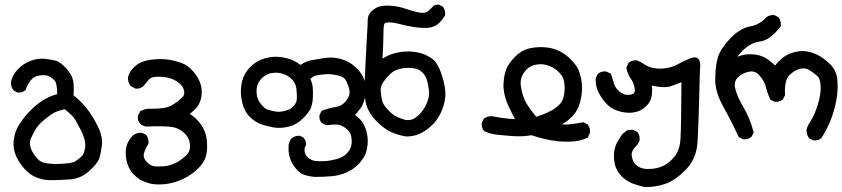

<svg xmlns="http://www.w3.org/2000/svg" viewBox="-20 -469 3558 811"><path d="M191.4 292Q175.3 291.5 160.9 288.6Q146.5 285.6 133.3 280.3Q105.5 269 83.5 244.1Q76.2 236.3 70.1 227.8Q64 219.2 58.3 210Q52.7 200.7 48.3 191.4Q34.2 161.1 37.6 125Q39.1 113.3 41.7 102.1Q44.4 90.8 49.1 79.8Q53.7 68.8 60.1 59.1Q78.1 29.3 104.2 2Q130.4 -25.4 161.6 -45.4Q175.8 -54.2 190.9 -60.8Q206.1 -67.4 221.7 -71.3Q221.7 -83.5 220.7 -93.5Q219.7 -103.5 218.3 -110.4Q216.8 -117.2 215.1 -121.8Q213.4 -126.5 210.9 -128.4Q208 -131.8 204.6 -134.8Q201.2 -137.7 197.8 -140.1Q194.3 -142.6 190.9 -144.5Q187.5 -146.5 183.6 -148.4Q169.9 -153.8 145.5 -149.9Q122.6 -146.5 109.4 -128.9Q94.7 -109.9 89.4 -91.8L88.4 -88.9L85.9 -86.9Q80.1 -82 72.3 -79.8Q64.5 -77.6 56.2 -78.1H53.7L52.2 -79.1L39.6 -85.9L37.6 -86.9L36.6 -88.4Q25.4 -102.1 26.4 -121.6V-122.6V-123Q31.7 -150.9 54.7 -175.8Q77.6 -199.7 108.9 -211.9Q140.1 -223.6 168.5 -220.7Q177.2 -219.7 185.3 -218.5Q193.4 -217.3 200.4 -216.1Q207.5 -214.8 213.9 -212.9Q234.9 -208 260.7 -179Q286.6 -149.9 290 -121.1Q293 -97.2 290.5 -66.9Q324.7 -38.6 346.7 -10.7Q369.6 18.1 392.1 62.5Q415.5 108.9 410.2 147Q407.7 165 404.8 178.7Q401.9 192.4 398.4 202.1Q391.1 222.2 356.9 253.4Q322.3 284.7 277.8 288.6Q235.8 292 191.4 292ZM296.4 213.9Q325.7 193.4 331.1 182.6Q337.4 170.9 339.4 155.3Q341.8 140.1 336.9 120.1Q335.9 115.7 334.5 111.6Q333 107.4 331.5 103.3Q330.1 99.1 328.4 94.7Q326.7 90.3 324.5 85.9Q322.3 81.5 319.8 77.1Q308.1 54.7 297.4 36.1Q288.1 20 253.4 -7.8Q230 -2.4 213.9 4.4Q205.6 8.3 193.8 16.4Q182.1 24.4 168 36.1Q139.6 60.1 129.9 78.1Q124.5 87.4 119.9 96.4Q115.2 105.5 111.3 113.8Q105 127.4 106.9 142.1Q107.4 145.5 107.9 148.4Q108.4 151.4 109.4 154.5Q110.4 157.7 111.6 160.6Q112.8 163.6 114 166.5Q115.2 169.4 117.2 172.4Q121.1 180.2 126.7 187.7Q132.3 195.3 140.1 203.1Q146.5 210.4 155.8 214.8Q165 219.2 177.2 220.7Q203.6 224.6 225.6 223.6Q236.8 223.1 246.8 222.4Q256.8 221.7 265.6 220.7Q268.1 220.7 270.8 220.2Q273.4 219.7 276.1 219.2Q278.8 218.8 281.5 218Q284.2 217.3 286.6 216.8Q289.1 216.3 291.5 215.6Q293.9 214.8 296.4 213.9Z M619.1 307.6Q600.6 303.2 583 295.4Q576.7 293 570.6 289.1Q564.5 285.2 558.3 280.3Q552.2 275.4 546.4 269.5Q541.5 265.1 537.4 259.8Q533.2 254.4 529.8 248.5Q526.4 242.7 523.4 236.3Q520.5 230 518.1 222.7Q508.8 194.3 511.7 163.1Q512.7 152.3 516.4 142.1Q520 131.8 525.9 122.6Q531.7 113.3 540 104.5V104H540.5Q556.2 90.8 577.6 91.8H579.6L581.5 92.8L595.2 99.6L597.2 100.6L598.6 102.5Q608.4 115.2 607.4 135.3V137.7L606 139.6Q586.9 171.9 586.9 187.5Q586.9 202.1 601.6 216.8Q616.7 231.9 633.3 233.4Q652.3 235.4 676.3 232.9Q699.2 230.5 723.6 218.3Q731.9 214.4 739.5 209.2Q747.1 204.1 754.2 198.2Q761.2 192.4 768.1 185.5Q785.6 167.5 782.2 139.6Q780.8 125.5 774.7 113.8Q768.6 102.1 757.8 92.3Q750.5 85.4 742.4 80.6Q734.4 75.7 726.3 72.5Q718.3 69.3 709 67.9Q681.2 62.5 599.1 65.4H598.1H597.7Q584 64 572.8 54.2L572.3 53.7L571.8 53.2Q560.1 40.5 562.5 21L563 19.5L563.5 18.1L570.3 4.4L571.3 2L573.7 0.5Q582.5 -4.9 592.8 -7.6Q603 -10.3 614.7 -9.8Q639.2 -8.8 666.5 -12.2Q691.9 -15.1 710.9 -27.3Q721.2 -33.7 730.5 -40.8Q739.7 -47.9 747.6 -55.7Q752.4 -59.6 754.9 -64.2Q757.3 -68.8 758.1 -74.2Q758.8 -79.6 757.3 -85.4Q753.9 -105 733.9 -120.1Q723.1 -128.4 711.7 -133.5Q700.2 -138.7 687.5 -141.1Q678.7 -143.1 670.4 -144Q662.1 -145 653.8 -145Q645.5 -145 637.7 -144.5Q616.2 -143.1 607.4 -131.3Q595.2 -115.7 586.4 -106L585.9 -105.5L585.4 -105Q572.8 -93.3 554.2 -94.7H551.8L550.3 -95.7L535.6 -103.5L534.2 -104.5L532.7 -105.5Q519.5 -120.6 520.5 -142.1V-143.1L521 -144.5Q527.3 -166.5 545.2 -184.3Q563 -202.1 586.4 -209.5Q608.4 -216.8 638.4 -218.8Q668.5 -220.7 693.4 -216.8Q699.7 -215.8 706.1 -214.4Q712.4 -212.9 718.8 -211.4Q725.1 -210 731.7 -208Q738.3 -206.1 745.1 -203.6Q774.4 -193.8 797.9 -165.5Q821.3 -137.2 828.4 -109.6Q835.4 -82 829.6 -55.2Q823.2 -27.3 807.1 -10.7Q796.9 0 781.7 12.2Q800.3 23.4 817.9 43Q842.8 70.8 850.6 105Q857.4 138.2 853.5 173.3Q852.5 179.7 851.1 185.8Q849.6 191.9 847.7 197.5Q845.7 203.1 842.8 208.7Q839.8 214.4 836.2 219.7Q832.5 225.1 828.4 230.2Q824.2 235.4 819.3 240.2Q791 269 754.9 286.1Q718.8 303.2 684.1 307.9Q649.4 312.5 619.6 307.6Z M1308.6 278.3Q1288.1 276.4 1269.5 271Q1248.5 265.6 1229 242.2Q1210 219.2 1203.6 194.8Q1200.2 182.6 1199.2 169.9Q1198.2 157.2 1199.2 143.6V143.1V142.6Q1200.2 138.7 1201.4 134.5Q1202.6 130.4 1204.3 126.5Q1206.1 122.6 1208.5 119.1L1209 117.7L1210 116.7Q1225.1 103.5 1244.6 104.5H1246.6L1248.5 105.5L1260.3 111.3L1261.7 112.3L1263.2 113.8Q1268.6 119.6 1270.8 127.2Q1272.9 134.8 1272.5 143.1V146L1270.5 148.4Q1265.6 154.3 1266.6 169.9Q1267.6 184.6 1281.7 196.8Q1296.9 209.5 1312 210.9Q1329.1 212.9 1353 211.4Q1376.5 210 1401.4 203.1Q1413.1 199.7 1422.6 195.1Q1432.1 190.4 1439 184.6Q1453.1 172.9 1460.4 156.2Q1463.9 148.4 1465.1 138.2Q1466.3 127.9 1464.8 114.7Q1462.4 90.8 1446.8 77.6Q1429.7 63.5 1415.5 59.1Q1401.4 54.7 1363.3 59.6H1362.3H1361.3Q1348.6 58.1 1338.4 49.3L1337.9 48.8L1337.4 48.3Q1332.5 43 1330.6 35.6Q1328.6 28.3 1329.1 20V18.1L1330.1 16.6L1335.9 3.9L1337.4 0L1340.8 -1.5Q1368.7 -12.2 1397.5 -17.1Q1421.9 -21 1436 -36.6Q1451.2 -52.7 1455.6 -68.8Q1459.5 -84.5 1450.2 -108.9Q1440.9 -133.8 1431.6 -140.6Q1421.9 -147.9 1397.5 -152.3Q1372.6 -157.2 1352.5 -155.3Q1331.5 -153.3 1314.9 -149.9Q1309.1 -148.9 1303.2 -145.5Q1297.4 -142.1 1291 -135.7Q1293.9 -129.4 1296.1 -123Q1298.3 -116.7 1299.6 -110.1Q1300.8 -103.5 1301.3 -96.2Q1302.7 -73.2 1301.3 -51.8Q1300.8 -45.9 1300 -40.5Q1299.3 -35.2 1298.1 -30.3Q1296.9 -25.4 1295.4 -20.5Q1293.9 -15.6 1292 -11.2Q1284.7 6.3 1259.3 31.7Q1246.6 44.4 1231.4 53.2Q1216.3 62 1199.2 65.9Q1165.5 74.2 1135.7 69.3Q1106.9 64 1085 56.6Q1061.5 48.8 1038.1 27.3Q1013.7 5.4 1004.4 -30.8Q995.1 -65.4 998 -98.1Q1001 -130.9 1013.2 -153.8Q1019.5 -165.5 1028.1 -176Q1036.6 -186.5 1047.9 -195.8Q1070.3 -214.8 1101.1 -223.1Q1130.9 -231.4 1160.2 -228.5Q1189 -225.6 1211.9 -216.3Q1221.7 -212.4 1231.2 -206.8Q1240.7 -201.2 1249.5 -194.8Q1271 -210 1295.4 -214.8Q1321.8 -219.7 1348.1 -223.6Q1376 -227.5 1399.4 -224.1Q1402.8 -223.6 1406 -222.9Q1409.2 -222.2 1412.6 -221.4Q1416 -220.7 1419.2 -220Q1422.4 -219.2 1425.5 -218Q1428.7 -216.8 1431.6 -215.8Q1434.6 -214.8 1437.7 -213.6Q1440.9 -212.4 1443.8 -210.9Q1455.1 -206.1 1466.1 -198Q1477.1 -189.9 1488.8 -178.2Q1512.7 -154.3 1520.5 -125.5Q1528.3 -97.2 1524.4 -71.3Q1520 -45.9 1512.7 -28.8Q1509.3 -20.5 1501.2 -9.5Q1493.2 1.5 1480 17.1Q1495.1 26.9 1506.8 42Q1510.7 46.9 1514.2 52.5Q1517.6 58.1 1520.3 64Q1522.9 69.8 1525.1 76.4Q1527.3 83 1528.8 89.8Q1535.2 116.7 1532.7 140.6Q1530.3 164.6 1523.4 182.1Q1516.1 200.7 1495.6 223.1Q1484.9 234.4 1472.2 243.2Q1459.5 252 1444.8 258.8Q1415.5 272.5 1379.9 275.4Q1345.2 278.3 1309.6 278.3H1309.1ZM1202.1 -6.8Q1214.4 -12.7 1224.1 -25.4Q1229 -31.7 1231.4 -38.6Q1233.9 -45.4 1233.9 -53.7Q1233.9 -63.5 1233.6 -72.5Q1233.4 -81.5 1232.4 -89.8Q1231 -105.5 1224.6 -118.2Q1221.7 -124 1216.8 -129.9Q1211.9 -135.7 1205.1 -141.1Q1190.9 -152.3 1171.4 -158.2Q1152.3 -164.1 1129.9 -160.6Q1124 -160.2 1118.9 -158.7Q1113.8 -157.2 1109.1 -155Q1104.5 -152.8 1100.1 -149.9Q1095.7 -147 1091.3 -143.6Q1083 -136.2 1077.1 -128.2Q1071.3 -120.1 1068.4 -111.3Q1061.5 -93.8 1064.5 -70.3Q1066.9 -47.9 1082 -29.8Q1096.7 -11.2 1108.4 -6.8Q1121.6 -1.5 1146 2.4Q1168.5 6.3 1202.1 -6.8Z M1695.8 107.4Q1661.1 102.1 1630.4 87.9Q1598.6 73.2 1564.9 37.1Q1530.8 -0.5 1523.9 -41Q1517.6 -79.6 1519.5 -113.8Q1520.5 -130.4 1522 -157.2Q1523.4 -184.1 1524.9 -221.2Q1528.3 -295.4 1530.8 -331.1Q1533.2 -366.7 1533.2 -384.3Q1533.2 -391.6 1535.2 -398.4Q1537.1 -405.3 1540.8 -411.1Q1544.4 -417 1549.8 -422.4Q1555.2 -426.8 1560.3 -430.4Q1565.4 -434.1 1571 -437Q1576.7 -439.9 1582 -441.4Q1598.6 -446.3 1629.9 -444.8Q1661.1 -443.4 1700.7 -429.7Q1738.3 -417 1759.3 -415Q1768.6 -414.1 1775.6 -415.8Q1782.7 -417.5 1788.1 -421.9Q1793.9 -426.8 1798.3 -430.9Q1802.7 -435.1 1805.2 -438Q1813.5 -450.7 1832.5 -449.2H1835L1836.4 -448.2L1849.1 -441.4L1851.6 -439.9L1852.5 -438Q1861.3 -425.8 1860.4 -407.7V-405.8L1859.4 -403.8Q1851.6 -388.7 1835 -372.1Q1816.9 -354 1788.1 -351.6Q1761.2 -349.6 1727.5 -355Q1694.3 -360.4 1663.1 -368.7Q1633.8 -376 1616.2 -374Q1604 -373 1602.5 -365.7Q1599.6 -352.5 1599.6 -321.8Q1599.6 -293.5 1595.7 -221.2Q1607.9 -229 1619.1 -234.1Q1630.4 -239.3 1642.1 -242.7Q1673.3 -252 1705.1 -251.5Q1736.8 -251 1761.2 -243.2Q1766.1 -241.7 1771 -239.7Q1775.9 -237.8 1780.5 -235.6Q1785.2 -233.4 1789.8 -230.7Q1794.4 -228 1798.8 -225.3Q1803.2 -222.7 1807.6 -219.2Q1830.6 -202.1 1847.7 -147.5Q1864.3 -93.8 1860.8 -59.1Q1857.4 -24.9 1841.8 7.8Q1826.2 41 1799.8 64.5Q1787.1 75.7 1774.4 84Q1761.7 92.3 1750 97.2Q1725.6 107.4 1697.3 107.4H1696.8ZM1727.1 33.2Q1746.6 21.5 1761.7 2.4Q1777.3 -16.6 1786.1 -42Q1794.9 -66.4 1792 -86.4Q1789.1 -108.4 1783.7 -129.9Q1781.7 -136.2 1779.1 -142.1Q1776.4 -147.9 1772.7 -153.1Q1769 -158.2 1764.6 -162.6Q1751 -175.8 1734.4 -179.2Q1728 -180.7 1721.7 -181.4Q1715.3 -182.1 1708.5 -182.4Q1701.7 -182.6 1694.3 -182.1Q1672.9 -180.7 1653.3 -172.9Q1644 -169.4 1635 -162.4Q1626 -155.3 1616.7 -145Q1598.1 -123.5 1592.3 -110.4Q1586.9 -98.1 1588.4 -82.5Q1589.8 -64.9 1593.3 -46.4Q1596.2 -29.8 1615.7 -8.8Q1635.7 13.7 1649.9 21Q1665 28.8 1687 36.1Q1696.8 39.1 1706.5 38.3Q1716.3 37.6 1727.1 33.2Z M2339.8 127.9Q2309.1 125 2279.3 117.7Q2251.5 111.3 2225.1 102.1Q2218.8 103 2212.4 104Q2206.1 105 2200 105.5Q2193.8 106 2187 106.4Q2166 107.4 2139.6 105.5Q2114.3 103.5 2085 100.6Q2054.2 97.7 2027.3 85.9L2025.4 85L2023.4 83Q2018.6 76.7 2016.4 68.8Q2014.2 61 2014.6 52.2V50.3L2015.6 48.3L2022.5 34.7L2023.4 32.7L2025.4 31.2Q2042.5 19 2064 22.5H2064.5V22.9Q2089.4 28.3 2117.2 31.2Q2126.5 32.2 2136.5 33Q2146.5 33.7 2155.8 33.7Q2151.9 27.3 2148.2 20.5Q2144.5 13.7 2141.1 6.8Q2137.7 0 2134.5 -6.8Q2131.3 -13.7 2128.2 -20.5Q2125 -27.3 2122.1 -34.2Q2104.5 -78.6 2106.9 -117.2Q2109.4 -155.8 2119.6 -179.2Q2129.4 -202.6 2155.8 -229.5Q2182.6 -256.8 2214.4 -264.2Q2245.1 -271.5 2278.3 -269.5Q2312 -267.6 2340.1 -254.6Q2368.2 -241.7 2391.6 -217.3Q2403.8 -205.1 2411.9 -193.8Q2419.9 -182.6 2424.3 -172.4Q2428.2 -162.1 2431.4 -150.4Q2434.6 -138.7 2436.5 -125.5Q2440.4 -98.6 2436.5 -68.4Q2436 -64.5 2435.3 -60.3Q2434.6 -56.2 2433.6 -52Q2432.6 -47.9 2431.9 -44.2Q2431.2 -40.5 2429.9 -36.6Q2428.7 -32.7 2427.7 -29.3Q2426.8 -25.9 2425.3 -22.5Q2423.8 -19 2422.4 -15.6Q2412.6 7.3 2396 23.9Q2388.2 31.7 2380.1 38.3Q2372.1 44.9 2363.8 49.8Q2359.4 52.7 2354 55.7Q2358.4 56.6 2362.8 56.9Q2367.2 57.1 2371.3 57.1Q2375.5 57.1 2379.4 56.6Q2392.1 55.7 2407.5 53.5Q2422.9 51.3 2440.4 47.9L2443.8 47.4L2446.8 48.8L2460.4 55.7L2462.4 56.6L2463.9 58.6Q2474.1 72.8 2471.7 91.8L2471.2 93.3L2470.7 94.7L2464.8 108.4L2463.4 111.8L2460.4 113.3Q2436.5 124.5 2409.2 127.9Q2372.1 130.9 2339.8 127.9ZM2275.9 13.2Q2294.9 5.9 2311.5 -3.4Q2328.1 -12.7 2343.8 -28.3Q2357.9 -43 2362.3 -67.4Q2367.2 -93.8 2363.3 -120.1Q2362.8 -124.5 2361.8 -128.4Q2360.8 -132.3 2359.4 -136Q2357.9 -139.6 2356.2 -143.3Q2354.5 -147 2352.1 -150.4Q2349.6 -153.8 2346.9 -157Q2344.2 -160.2 2341.3 -163.6Q2321.8 -183.1 2297.9 -191.4Q2274.4 -200.2 2250 -196.8Q2225.6 -193.8 2210.4 -181.2Q2194.3 -167.5 2185.1 -147.9Q2176.3 -129.4 2180.7 -101.1Q2181.6 -95.2 2182.9 -89.4Q2184.1 -83.5 2185.5 -77.6Q2187 -71.8 2189 -66.4Q2190.9 -61 2192.9 -55.4Q2194.8 -49.8 2197.3 -44.4Q2209 -19.5 2245.1 24.4Z M2703.1 321.3Q2675.8 314.9 2650.9 305.7Q2637.7 300.3 2625.7 292.2Q2613.8 284.2 2603.5 273.4Q2583 251 2576.7 223.6Q2571.3 197.8 2574.2 172.9Q2577.6 147.9 2587.9 130.4Q2597.2 113.8 2608.4 98.1L2608.9 96.7L2610.4 95.7L2628.9 82L2631.3 80.1H2634.3L2650.9 79.1H2653.3L2655.8 80.1L2669.4 86.9L2671.4 87.9L2672.4 89.4Q2676.3 94.2 2678.7 99.6Q2681.2 105 2681.6 110.8Q2682.1 116.7 2681.6 123L2681.2 125L2680.7 126.5L2673.8 140.1L2672.9 141.6L2671.9 142.6Q2645 168.5 2648.4 188.5Q2651.9 210.9 2660.2 221.2Q2668.5 231.4 2684.3 238.8Q2700.2 246.1 2726.6 244.6Q2740.2 244.1 2753.2 241.2Q2766.1 238.3 2778.3 232.9Q2802.7 223.1 2827.6 194.3Q2831.5 189.9 2835 184.6Q2838.4 179.2 2841.1 173.3Q2843.8 167.5 2846.2 160.9Q2848.6 154.3 2850.3 147.2Q2852.1 140.1 2853 132.1Q2854 124 2854.5 115.7Q2856 90.3 2856.9 30.8Q2857.9 -28.8 2858.4 -121.6Q2835.4 -112.8 2814 -105Q2786.1 -95.7 2733.9 -107.4Q2734.4 -100.1 2734.6 -93.5Q2734.9 -86.9 2734.4 -80.6Q2733.9 -74.2 2733.4 -67.9Q2730 -40 2709.5 -20.5Q2699.7 -11.2 2689.2 -5.1Q2678.7 1 2667.5 3.4Q2656.7 6.3 2645.5 7.1Q2634.3 7.8 2622.6 6.3Q2599.1 3.9 2577.6 -5.4Q2555.7 -14.2 2537.6 -35.2Q2520 -55.2 2507.8 -79.6Q2495.1 -105.5 2496.1 -137.2V-139.2L2497.1 -141.1L2503.9 -154.8L2504.9 -156.7L2506.3 -157.7Q2520.5 -169.4 2540 -167L2542 -166.5L2543.5 -166L2557.1 -159.2L2561 -157.2L2562 -152.8Q2564.9 -143.1 2568.1 -133.1Q2571.3 -123 2574.2 -113.3Q2579.6 -96.7 2598.1 -81.1Q2615.7 -66.9 2635.3 -68.4Q2654.3 -69.8 2658.7 -76.7Q2660.2 -79.1 2660.9 -82.3Q2661.6 -85.4 2661.4 -90.6Q2661.1 -95.7 2659.7 -101.6Q2657.7 -110.8 2654.1 -119.6Q2650.4 -128.4 2644.5 -136.7Q2637.2 -146.5 2632.8 -157.5Q2628.4 -168.5 2626 -181.2L2625.5 -184.1L2627 -186.5L2633.8 -201.2L2634.8 -203.6L2636.7 -205.1Q2651.9 -216.3 2670.4 -213.9L2671.9 -213.4L2672.9 -212.9L2687.5 -206.1L2688.5 -205.6L2689.5 -205.1Q2694.8 -201.2 2700.4 -197.8Q2706.1 -194.3 2711.4 -191.7Q2716.8 -189 2722.2 -186.8Q2727.5 -184.6 2732.4 -183.1Q2737.3 -181.6 2741.7 -181.2Q2766.6 -176.8 2793.9 -181.2Q2820.8 -185.1 2846.2 -199.2Q2874 -214.8 2903.3 -225.1Q2906.7 -226.1 2910.2 -226.6Q2913.6 -227.1 2917 -226.6Q2942.9 -223.1 2936.5 -173.8Q2933.6 -49.3 2930.9 27.8Q2928.2 105 2925.8 137.2Q2920.4 203.6 2875.5 249Q2831.5 293.5 2790.5 307.6Q2750.5 321.3 2705.1 321.3H2704.1Z M3413.6 123 3399.9 116.2 3397.5 115.2 3396 112.8Q3386.7 98.6 3386.7 81.1V80.6V80.1Q3388.2 66.9 3405.3 40Q3413.1 28.3 3420.4 11.2Q3427.7 -5.9 3434.6 -27.8Q3448.2 -71.8 3446.3 -106.4Q3444.8 -138.7 3429.7 -150.4Q3412.6 -164.6 3395.5 -174.8Q3380.9 -183.1 3360.4 -178.7Q3355 -177.7 3349.6 -175.5Q3344.2 -173.3 3338.6 -170.2Q3333 -167 3326.9 -162.4Q3320.8 -157.7 3314.9 -151.9Q3292.5 -129.9 3295.9 -69.8V-67.4L3294.9 -64.9L3288.1 -51.3L3287.1 -49.3L3285.2 -47.9Q3272.5 -38.1 3254.4 -39.1H3252.4L3250.5 -40L3236.8 -46.9L3233.9 -48.3L3232.4 -51.8Q3228.5 -60.1 3225.3 -68.6Q3222.2 -77.1 3219.2 -85.9Q3216.3 -94.7 3214.4 -104Q3208 -127.9 3187 -151.4Q3168.5 -171.9 3143.1 -166Q3128.9 -163.1 3117.2 -157Q3105.5 -150.9 3096.2 -141.6Q3079.1 -124.5 3085.4 -96.2Q3092.3 -64 3119.6 -17.1Q3148.9 32.2 3162.6 87.4L3163.6 91.3L3162.1 94.2L3155.3 106.9L3154.3 108.9L3152.8 109.9Q3146.5 115.7 3137.9 117.9Q3129.4 120.1 3120.1 119.1L3118.2 118.7L3116.7 118.2L3103 111.3L3100.1 109.9L3098.6 106.4Q3070.3 44.4 3036.1 -16.6Q3000 -80.6 3001 -136.7Q3002 -191.9 3012.2 -226.6Q3022.5 -261.7 3063.5 -305.7Q3105.5 -350.1 3150.4 -357.9Q3169.4 -361.3 3185.8 -370.6Q3202.1 -379.9 3216.3 -395L3216.8 -396L3217.8 -396.5Q3221.7 -399.9 3226.8 -401.9Q3231.9 -403.8 3237.3 -404.8Q3242.7 -405.8 3248.5 -405.3H3250.5L3252.4 -404.3L3266.1 -397.5L3268.6 -396.5L3270 -394Q3279.3 -379.4 3278.3 -361.8V-358.9L3276.4 -356.4Q3254.9 -328.1 3233.2 -312.3Q3211.4 -296.4 3189.5 -293.5Q3152.8 -288.6 3121.1 -258.8Q3112.8 -251.5 3106.2 -243.9Q3099.6 -236.3 3094.7 -229Q3106 -233.9 3117.7 -236.8Q3144 -242.2 3172.9 -238.3Q3187.5 -235.8 3200.7 -230.5Q3213.9 -225.1 3225.6 -216.3Q3241.7 -204.1 3253.9 -192.4Q3273.9 -216.8 3287.6 -226.1Q3294.9 -231.9 3303 -236.1Q3311 -240.2 3319.3 -243.7Q3335.4 -249.5 3354 -252.4Q3373.5 -254.9 3395.5 -250.5Q3417.5 -245.6 3439.5 -233.9Q3447.3 -229.5 3454.8 -224.4Q3462.4 -219.2 3470.2 -212.6Q3478 -206.1 3485.8 -198.2Q3511.2 -173.8 3516.1 -138.7Q3520.5 -105.5 3515.6 -64.5Q3514.2 -53.7 3512.2 -43.2Q3510.3 -32.7 3507.6 -21.7Q3504.9 -10.7 3501.5 0.7Q3498 12.2 3494.1 23.9Q3485.8 47.4 3474.9 69.6Q3463.9 91.8 3450.7 112.8L3449.7 113.8L3448.7 114.7Q3437 125 3417.5 124H3415.5Z"/></svg>

Font: NaikaiFont
Style: Bold
Weight: 700
Version: Version 1.89